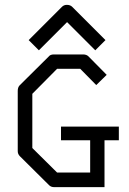

<svg xmlns="http://www.w3.org/2000/svg" viewBox="-20 -821 532 790"><path d="M119 -635 98 -656 235 -793Q243 -801 255 -801Q269 -801 277 -793L414 -656L393 -635L372 -614L256 -730L140 -614ZM231 -300H469V-244H410V-51H203Q190 -51 182 -59L62 -178Q53 -187 53 -199V-447Q53 -462 61 -470L181 -589Q187 -597 202 -597H322Q336 -597 344 -589L419 -513L376 -471L310 -538H215L113 -435V-212L215 -111H351V-244H231Z"/></svg>

Font: IBM 3270 Semi-Condensed
Style: Condensed
Weight: 400
Monospace: yes
Version: Version 2.3.1